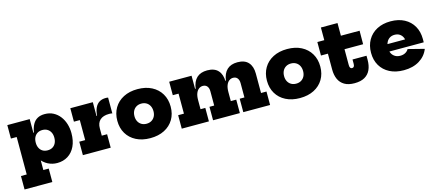

<svg xmlns="http://www.w3.org/2000/svg" viewBox="-60 -1371 5096 2233"><g transform="rotate(-15 2488.0 -254.0)"><path d="M21.5 210V48H91V-403H21.5V-565H291V-354.5L288 -295V-268L291 -175V48H356V210ZM470 11.5Q411.5 11.5 360 -14.5Q308.5 -40.5 268.2 -94.8Q228 -149 203.5 -233.5L288 -281.5Q288 -245 301.5 -217.8Q315 -190.5 340 -175.2Q365 -160 400 -160Q435 -160 460 -175.2Q485 -190.5 498.5 -218Q512 -245.5 512 -282.5Q512 -319.5 498.2 -346.8Q484.5 -374 459.2 -389.2Q434 -404.5 400 -404.5Q365.5 -404.5 340.2 -389.2Q315 -374 301.5 -346.5Q288 -319 288 -281.5L274 -401H298Q307.5 -459.5 329.2 -498.5Q351 -537.5 386.5 -557Q422 -576.5 473 -576.5Q531.5 -576.5 577 -552.5Q622.5 -528.5 654 -487.2Q685.5 -446 701.8 -393.2Q718 -340.5 718 -282.5Q718 -190 686.5 -124.2Q655 -58.5 599 -23.5Q543 11.5 470 11.5Z M1051 -162H1115V0H780V-162H851V-403H780V-565H1051ZM1236.5 -380.5Q1228.5 -382.5 1219.8 -383.5Q1211 -384.5 1198.5 -384.5Q1126.5 -384.5 1088.8 -350.2Q1051 -316 1051 -250.5L1021.5 -399H1057.5Q1062.5 -457.5 1080.8 -496Q1099 -534.5 1130.8 -554Q1162.5 -573.5 1209 -573.5Q1216.5 -573.5 1223.2 -572.8Q1230 -572 1236.5 -570.5Z M1591 12.5Q1493.5 12.5 1421.2 -24.5Q1349 -61.5 1309.5 -127.8Q1270 -194 1270 -281.5Q1270 -369.5 1309.5 -436.2Q1349 -503 1421.2 -540.2Q1493.5 -577.5 1591 -577.5Q1689 -577.5 1761 -540.2Q1833 -503 1872.8 -436.2Q1912.5 -369.5 1912.5 -281.5Q1912.5 -194 1873 -127.8Q1833.5 -61.5 1761.2 -24.5Q1689 12.5 1591 12.5ZM1591 -161Q1625.5 -161 1651.2 -176.2Q1677 -191.5 1691.2 -218.5Q1705.5 -245.5 1705.5 -281.5Q1705.5 -318 1691.2 -345.5Q1677 -373 1651.2 -388.2Q1625.5 -403.5 1591 -403.5Q1556.5 -403.5 1530.8 -388.2Q1505 -373 1490.8 -345.5Q1476.5 -318 1476.5 -281.5Q1476.5 -245.5 1490.8 -218.5Q1505 -191.5 1530.8 -176.2Q1556.5 -161 1591 -161Z M2711.5 0V-162H2768.5V-334Q2768.5 -372.5 2750.2 -394.8Q2732 -417 2699 -417Q2674 -417 2652.5 -401.8Q2631 -386.5 2617.8 -354.2Q2604.5 -322 2604.5 -271L2574.5 -407H2611Q2623 -492.5 2668.8 -535.5Q2714.5 -578.5 2794.5 -578.5Q2882 -578.5 2925.2 -530.2Q2968.5 -482 2968.5 -396V-162H3034V0ZM1970.5 0V-162H2040V-403H1970.5V-565H2240V-162H2297.5V0ZM2347.5 0V-162H2404.5V-334Q2404.5 -372.5 2386.2 -394.8Q2368 -417 2334.5 -417Q2310 -417 2288.2 -401.8Q2266.5 -386.5 2253.2 -354.2Q2240 -322 2240 -271L2210.5 -407H2247Q2258.5 -492.5 2304.2 -535.5Q2350 -578.5 2430.5 -578.5Q2518 -578.5 2561.2 -530.2Q2604.5 -482 2604.5 -396V-162H2670V0Z M3392.5 12.5Q3295 12.5 3222.8 -24.5Q3150.5 -61.5 3111 -127.8Q3071.5 -194 3071.5 -281.5Q3071.5 -369.5 3111 -436.2Q3150.5 -503 3222.8 -540.2Q3295 -577.5 3392.5 -577.5Q3490.5 -577.5 3562.5 -540.2Q3634.5 -503 3674.2 -436.2Q3714 -369.5 3714 -281.5Q3714 -194 3674.5 -127.8Q3635 -61.5 3562.8 -24.5Q3490.5 12.5 3392.5 12.5ZM3392.5 -161Q3427 -161 3452.8 -176.2Q3478.5 -191.5 3492.8 -218.5Q3507 -245.5 3507 -281.5Q3507 -318 3492.8 -345.5Q3478.5 -373 3452.8 -388.2Q3427 -403.5 3392.5 -403.5Q3358 -403.5 3332.2 -388.2Q3306.5 -373 3292.2 -345.5Q3278 -318 3278 -281.5Q3278 -245.5 3292.2 -218.5Q3306.5 -191.5 3332.2 -176.2Q3358 -161 3392.5 -161Z M4038 -211.5Q4038 -189 4045.5 -178.2Q4053 -167.5 4067 -167.5Q4082 -167.5 4089.5 -178.5Q4097 -189.5 4097 -211.5V-263H4265.5V-212.5Q4265.5 -145 4243 -95Q4220.5 -45 4173 -17.5Q4125.5 10 4050 10Q3976 10 3929.2 -17.8Q3882.5 -45.5 3860.2 -95.2Q3838 -145 3838 -211.5V-402.5H3754.5V-565H3838V-717.5H4038V-565H4263L4262 -402.5H4038Z M4643.5 12.5Q4545.5 12.5 4474 -24.5Q4402.5 -61.5 4363.8 -127.5Q4325 -193.5 4325 -281.5Q4325 -369.5 4363.5 -436.2Q4402 -503 4472.2 -540.2Q4542.5 -577.5 4638 -577.5Q4733.5 -577.5 4803.2 -540.2Q4873 -503 4911 -436.2Q4949 -369.5 4949 -281.5Q4949 -269.5 4949 -259.8Q4949 -250 4948.5 -241.5H4751.5Q4752.5 -252 4752.8 -263.2Q4753 -274.5 4753 -287.5Q4753 -326.5 4739.8 -354.8Q4726.5 -383 4701.8 -398.5Q4677 -414 4642.5 -414Q4608.5 -414 4583.2 -398Q4558 -382 4544 -352.2Q4530 -322.5 4530 -281.5Q4530 -246 4544.2 -219Q4558.5 -192 4584.5 -176.5Q4610.5 -161 4646.5 -161Q4681.5 -161 4707.5 -175.5Q4733.5 -190 4747 -214.5L4941 -165Q4909 -82.5 4831.2 -35Q4753.5 12.5 4643.5 12.5ZM4452.5 -241.5V-330.5H4805L4811 -241.5Z"/></g></svg>

Font: Hepta Slab ExtraLight ExtraBold
Style: Regular
Weight: 800
Version: Version 1.102